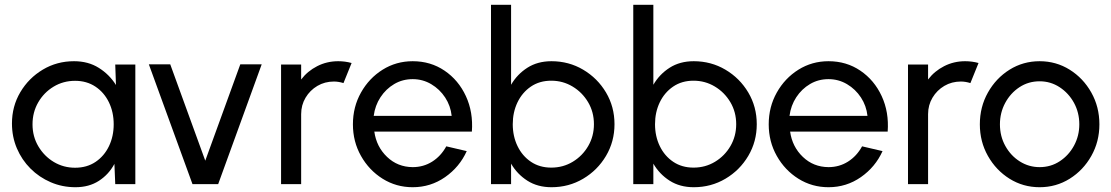

<svg xmlns="http://www.w3.org/2000/svg" viewBox="-20 -770 4648 803"><path d="M462 -500H546V0H462L458.5 -84.5Q435 -40.5 393.8 -13.8Q352.5 13 295.5 13Q240.5 13 192.2 -7.8Q144 -28.5 107.5 -65Q71 -101.5 50.5 -149.8Q30 -198 30 -253.5Q30 -325.5 65 -384.5Q100 -443.5 159 -478.8Q218 -514 289.5 -514Q349 -514 393.2 -486.2Q437.5 -458.5 465 -414.5ZM294 -68.5Q343.5 -68.5 379.8 -93Q416 -117.5 435.8 -158.8Q455.5 -200 455.5 -250Q455.5 -301 435.5 -342.2Q415.5 -383.5 379 -407.8Q342.5 -432 294 -432Q244.5 -432 204 -407.5Q163.5 -383 139.8 -341.8Q116 -300.5 116 -250Q116 -199 140.5 -157.8Q165 -116.5 205.2 -92.5Q245.5 -68.5 294 -68.5Z M892.5 0H785L602.5 -501H692L838.5 -98L985 -501H1074.5Z M1155.5 0V-500H1239.5V-437.5Q1266 -472.5 1306.5 -493.2Q1347 -514 1394.5 -514Q1423.5 -514 1450.5 -506.5L1416.5 -422.5Q1396 -429 1376.5 -429Q1338.5 -429 1307.5 -410.8Q1276.5 -392.5 1258 -361.5Q1239.5 -330.5 1239.5 -292.5V0Z M1706 13Q1637 13 1580.2 -22.5Q1523.5 -58 1489.8 -117.8Q1456 -177.5 1456 -250Q1456 -323 1489.8 -383Q1523.5 -443 1580.2 -478.5Q1637 -514 1706 -514Q1781 -514 1839.2 -474.5Q1897.5 -435 1928.5 -368Q1959.5 -301 1953.5 -219.5H1545.5Q1554.5 -156 1598.8 -113.8Q1643 -71.5 1706 -71Q1751 -71 1787.5 -94Q1824 -117 1846.5 -158L1932 -138Q1902 -71.5 1841.5 -29.2Q1781 13 1706 13ZM1543 -285.5H1869Q1864.5 -327.5 1841.8 -362.2Q1819 -397 1783.5 -418Q1748 -439 1706 -439Q1663.5 -439 1628.8 -418.5Q1594 -398 1571.2 -363.2Q1548.5 -328.5 1543 -285.5Z M2286.5 -514Q2359 -514 2419 -478.5Q2479 -443 2514.5 -383.2Q2550 -323.5 2550 -250.5Q2550 -178 2514.5 -118Q2479 -58 2419 -22.5Q2359 13 2286.5 13Q2228.5 13 2185.8 -14.2Q2143 -41.5 2117.5 -85.5V0H2033.5V-750H2117.5V-415.5Q2143 -459.5 2185.8 -486.8Q2228.5 -514 2286.5 -514ZM2285.5 -69Q2335 -69 2375.5 -93.5Q2416 -118 2440 -159.2Q2464 -200.5 2464 -250.5Q2464 -301.5 2439.5 -342.8Q2415 -384 2374.5 -408.2Q2334 -432.5 2285.5 -432.5Q2236.5 -432.5 2200.2 -407.8Q2164 -383 2144.2 -341.8Q2124.5 -300.5 2124.5 -250.5Q2124.5 -200 2144.5 -158.8Q2164.5 -117.5 2200.8 -93.2Q2237 -69 2285.5 -69Z M2881.5 -514Q2954 -514 3014 -478.5Q3074 -443 3109.5 -383.2Q3145 -323.5 3145 -250.5Q3145 -178 3109.5 -118Q3074 -58 3014 -22.5Q2954 13 2881.5 13Q2823.5 13 2780.8 -14.2Q2738 -41.5 2712.5 -85.5V0H2628.5V-750H2712.5V-415.5Q2738 -459.5 2780.8 -486.8Q2823.5 -514 2881.5 -514ZM2880.5 -69Q2930 -69 2970.5 -93.5Q3011 -118 3035 -159.2Q3059 -200.5 3059 -250.5Q3059 -301.5 3034.5 -342.8Q3010 -384 2969.5 -408.2Q2929 -432.5 2880.5 -432.5Q2831.5 -432.5 2795.2 -407.8Q2759 -383 2739.2 -341.8Q2719.5 -300.5 2719.5 -250.5Q2719.5 -200 2739.5 -158.8Q2759.5 -117.5 2795.8 -93.2Q2832 -69 2880.5 -69Z M3445 13Q3376 13 3319.2 -22.5Q3262.5 -58 3228.8 -117.8Q3195 -177.5 3195 -250Q3195 -323 3228.8 -383Q3262.5 -443 3319.2 -478.5Q3376 -514 3445 -514Q3520 -514 3578.2 -474.5Q3636.5 -435 3667.5 -368Q3698.5 -301 3692.5 -219.5H3284.5Q3293.5 -156 3337.8 -113.8Q3382 -71.5 3445 -71Q3490 -71 3526.5 -94Q3563 -117 3585.5 -158L3671 -138Q3641 -71.5 3580.5 -29.2Q3520 13 3445 13ZM3282 -285.5H3608Q3603.5 -327.5 3580.8 -362.2Q3558 -397 3522.5 -418Q3487 -439 3445 -439Q3402.5 -439 3367.8 -418.5Q3333 -398 3310.2 -363.2Q3287.5 -328.5 3282 -285.5Z M3777.5 0V-500H3861.5V-437.5Q3888 -472.5 3928.5 -493.2Q3969 -514 4016.5 -514Q4045.5 -514 4072.5 -506.5L4038.5 -422.5Q4018 -429 3998.5 -429Q3960.5 -429 3929.5 -410.8Q3898.5 -392.5 3880 -361.5Q3861.5 -330.5 3861.5 -292.5V0Z M4328 13Q4259 13 4202.2 -22.5Q4145.5 -58 4111.8 -117.8Q4078 -177.5 4078 -250Q4078 -323 4111.8 -383Q4145.5 -443 4202.2 -478.5Q4259 -514 4328 -514Q4397 -514 4453.8 -478.5Q4510.5 -443 4544.2 -383Q4578 -323 4578 -250Q4578 -177.5 4544.2 -117.8Q4510.5 -58 4453.8 -22.5Q4397 13 4328 13ZM4328 -71Q4375 -71 4412.5 -95.8Q4450 -120.5 4472 -161.2Q4494 -202 4494 -250Q4494 -299 4471.8 -339.8Q4449.5 -380.5 4411.8 -405.2Q4374 -430 4328 -430Q4281 -430 4243.5 -405.2Q4206 -380.5 4184 -339.5Q4162 -298.5 4162 -250Q4162 -200 4184.8 -159.2Q4207.5 -118.5 4245.2 -94.8Q4283 -71 4328 -71Z"/></svg>

Font: Urbanist Medium
Style: Regular
Weight: 500
Designer: Corey Hu
Foundry: Corey Hu
Version: Version 1.321; ttfautohint (v1.8.4.7-5d5b)